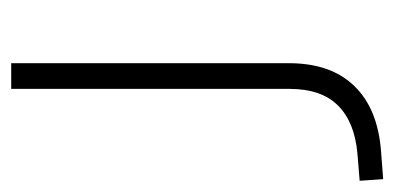

<svg xmlns="http://www.w3.org/2000/svg" viewBox="-274 -322 720 351"><g transform="rotate(-90 86.5 -147.0)"><path d="M-66 193 -69 150 -20 146Q38 141 68.5 110.5Q99 80 99 22V-487H146V20Q146 59 135.5 89Q125 119 104 140.5Q83 162 53.5 174Q24 186 -14 189Z"/></g></svg>

Font: Nunito Sans 10pt SemiExpanded ExtraLight
Style: Regular
Weight: 250
Width: 6
Designer: Vernon Adams
Foundry: Vernon Adams
Version: Version 3.101;gftools[0.9.27]